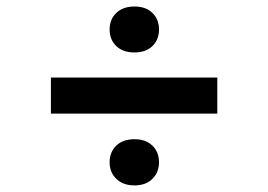

<svg xmlns="http://www.w3.org/2000/svg" viewBox="-20 -646 812 582"><path d="M387.7 -626.3Q422 -626.3 442 -606.8Q462 -587.3 462 -556.7Q462 -525.7 442 -506.3Q422 -487 387.7 -487Q352.7 -487 332.5 -506.3Q312.3 -525.7 312.3 -556.7Q312.3 -587.3 332.5 -606.8Q352.7 -626.3 387.7 -626.3ZM134.3 -411H638.7V-301.7H134.3ZM387.7 -224Q422 -224 442 -204.5Q462 -185 462 -154Q462 -123.7 442 -103.8Q422 -84 387.7 -84Q353.3 -84 332.8 -103.7Q312.3 -123.3 312.3 -154Q312.3 -185.3 332.5 -204.7Q352.7 -224 387.7 -224Z"/></svg>

Font: FreesentationVF
Style: Regular
Weight: 400
Designer: glyphs from Roboto by Christian Robertson / Hangul glyphs from Noto Sans CJK(Source Han Sans) by Jang Soo-young and Kang
Foundry: PT&
Version: Version 2.001;Glyphs 3.3.1 (3343)